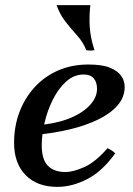

<svg xmlns="http://www.w3.org/2000/svg" viewBox="-20 -715 521 750"><path d="M236 -43Q265 -43 308.5 -62Q352 -81 400 -136Q409 -132 416 -127.5Q423 -123 430 -116Q380 -46 321 -15.5Q262 15 204 15Q125 15 80 -31Q35 -77 35 -157Q35 -221 55.5 -276Q76 -331 114.5 -373.5Q153 -416 206.5 -439.5Q260 -463 325 -463Q379 -463 409.5 -450.5Q440 -438 453.5 -418.5Q467 -399 467 -376Q467 -335 439 -303Q411 -271 362 -247.5Q313 -224 252 -209.5Q191 -195 126 -189L123 -226Q190 -230 243 -249.5Q296 -269 327.5 -300.5Q359 -332 359 -368Q359 -394 346 -409Q333 -424 307 -424Q269 -424 238.5 -396.5Q208 -369 186.5 -326Q165 -283 154 -235.5Q143 -188 143 -148Q143 -92 167 -67.5Q191 -43 236 -43ZM201 -695H333Q328 -654 330.5 -611Q333 -568 349 -519Q333 -516 317 -519Q305 -550 282 -575.5Q259 -601 236.5 -629.5Q214 -658 201 -695Z"/></svg>

Font: Poltawski Nowy Medium
Style: Italic
Weight: 500
Italic angle: -12°
Version: Version 1.001;gftools[0.9.25]